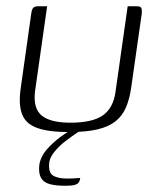

<svg xmlns="http://www.w3.org/2000/svg" viewBox="-20 -419 504 615"><path d="M131 -399 92 -125Q86 -71 114 -48.5Q142 -26 206 -26Q276 -26 309.5 -49.5Q343 -73 350 -125L389 -399Q390 -399 393.5 -399Q397 -399 401 -399Q405 -399 409 -399Q413 -399 414 -399Q424 -399 428 -397.5Q432 -396 433.5 -391Q435 -386 434 -375L400 -137Q395 -102 383.5 -75Q372 -48 350 -30.5Q328 -13 292 -4.5Q256 4 201 4Q136 4 99.5 -9Q63 -22 51 -52.5Q39 -83 46 -134L80 -375Q82 -389 86.5 -394Q91 -399 103 -399Q111 -399 117 -399Q123 -399 131 -399ZM189 176Q158 176 138.5 170.5Q119 165 111 150Q103 135 106 109Q110 82 131 58.5Q152 35 176.5 17.5Q201 0 215 -7H251Q242 -4 225 7.5Q208 19 188.5 34Q169 49 154.5 67Q140 85 138 100Q134 133 149.5 143Q165 153 195 153Q206 153 214.5 152.5Q223 152 229 151.5Q235 151 237 151Q236 160 232 165.5Q228 171 218.5 173.5Q209 176 189 176Z"/></svg>

Font: Genos Thin Light
Style: Italic
Weight: 300
Italic angle: -8°
Version: Version 1.010